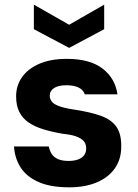

<svg xmlns="http://www.w3.org/2000/svg" viewBox="-20 -790 590 822"><path d="M276 12Q196 12 144.5 -11Q93 -34 68 -73.5Q43 -113 40 -163H189Q192 -146 201 -131.5Q210 -117 228 -109Q246 -101 273 -101Q298 -101 315 -107.5Q332 -114 340.5 -126Q349 -138 349 -154Q349 -175 337.5 -187Q326 -199 304.5 -206.5Q283 -214 250 -217Q203 -225 165.5 -236.5Q128 -248 102 -266Q76 -284 62.5 -311Q49 -338 49 -378Q49 -424 74.5 -460Q100 -496 148.5 -517Q197 -538 266 -538Q365 -538 419 -496.5Q473 -455 483 -386H343Q337 -405 317 -415Q297 -425 264 -425Q230 -425 211.5 -413Q193 -401 193 -380Q193 -367 201 -356Q209 -345 230.5 -336.5Q252 -328 290 -322Q365 -311 411 -294.5Q457 -278 478.5 -247Q500 -216 499 -162Q499 -108 471.5 -69Q444 -30 394 -9Q344 12 276 12ZM276 -585 125 -665V-770L276 -684L426 -770V-665Z"/></svg>

Font: DM Sans 9pt Black
Style: Regular
Weight: 900
Version: Version 4.004;gftools[0.9.30]